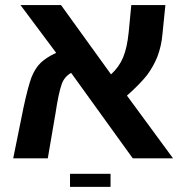

<svg xmlns="http://www.w3.org/2000/svg" viewBox="-20 -626 722 759"><path d="M202.1 -417 61 -606H221.2L418.9 -332Q450.2 -360.4 466.3 -398.2Q482.4 -436 488.8 -499L499 -606H633.8L622.1 -490.2Q618.2 -444.3 602.1 -401.9Q586.9 -363.8 562 -330.1Q535.6 -295.9 481.9 -248L664.1 0H504.9L261.2 -337.9Q234.4 -322.8 224.1 -293.9Q211.4 -258.3 199.2 -176.8L168.9 0H32.2L73.2 -202.1Q90.8 -283.7 105 -321.8Q119.6 -357.4 141.6 -378.4Q163.6 -399.4 202.1 -417ZM256.8 112.8V61H417V112.8Z"/></svg>

Font: Libra Sans Modern
Style: Bold
Weight: 700
Foundry: Stefan Peev, Context Ltd
Version: Version 1.000